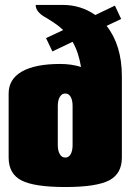

<svg xmlns="http://www.w3.org/2000/svg" viewBox="-20 -750 530 780"><path d="M214.8 -319.8V-160.2Q214.8 -137.7 222.9 -123.8Q231 -109.9 245.1 -109.9Q259.3 -109.9 267.1 -123.5Q274.9 -137.2 274.9 -160.2V-319.8Q274.9 -342.8 267.1 -356.4Q259.3 -370.1 245.1 -370.1Q231 -370.1 222.9 -356.2Q214.8 -342.3 214.8 -319.8ZM15.1 -109.9V-370.1Q15.1 -428.7 69.1 -459.5Q123 -490.2 225.1 -490.2Q270 -490.2 309.1 -478Q299.3 -538.1 274.9 -580.1L192.9 -541L167 -595.2L236.8 -627.9Q220.2 -644 197.5 -658.9Q174.8 -673.8 160.4 -681.9Q146 -689.9 135.5 -702.4Q125 -714.8 125 -730H234.9Q308.6 -730 367.2 -689L446.8 -727.1L472.2 -672.9L413.1 -645Q475.1 -565.9 475.1 -439.9V-109.9Q475.1 -43.9 423.1 -17.1Q371.1 9.8 245.1 9.8Q119.1 9.8 67.1 -17.1Q15.1 -43.9 15.1 -109.9Z"/></svg>

Font: Mikodacs
Style: Regular
Weight: 400
Designer: gluk (gluksza@wp.pl)
Foundry: gluk (gluksza@wp.pl)
Version: Version 0.28